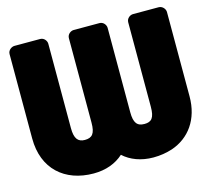

<svg xmlns="http://www.w3.org/2000/svg" viewBox="-111 -881 1169 1063"><g transform="rotate(-15 473.0 -350.0)"><path d="M300 48C370 48 428 26 471 -13C512 25 572 48 642 48C681 48 717 42 751 31C854 -4 922 -95 922 -227V-711C922 -727 907 -748 884 -748H737C721 -748 700 -734 700 -711V-227C700 -163 682 -144 642 -144C600 -144 582 -166 582 -227V-711C582 -727 568 -748 545 -748H397C381 -748 360 -734 360 -711V-227C360 -164 342 -144 300 -144C261 -144 242 -167 242 -227V-711C242 -727 228 -748 205 -748H58C42 -748 20 -734 20 -711V-227C20 -53 134 48 300 48Z"/></g></svg>

Font: Asimov Print
Style: E
Weight: 500
Designer: Google
Version: Version 2.000980; 2014